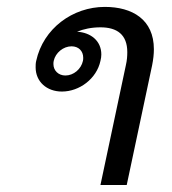

<svg xmlns="http://www.w3.org/2000/svg" viewBox="-20 -528 490 548"><path d="M341.7 0 414.2 -341.7C417.5 -358.3 419.2 -373.3 419.2 -387.5C419.2 -472.5 357.5 -508.3 279.2 -508.3C187.5 -508.3 103.3 -446.7 83.3 -354.2C81.7 -347.5 81.7 -341.7 81.7 -335.8C81.7 -295 113.3 -266.7 156.7 -266.7C206.7 -266.7 255.8 -303.3 266.7 -354.2C268.3 -360.8 269.2 -366.7 269.2 -372.5C269.2 -410.8 240 -435 200 -437.5C218.3 -445 240.8 -450 266.7 -450C314.2 -450 343.3 -429.2 343.3 -379.2C343.3 -368.3 342.5 -355.8 339.2 -341.7L266.7 0ZM184.2 -395.8C204.2 -395.8 217.5 -382.5 217.5 -363.3C217.5 -360 217.5 -357.5 216.7 -354.2C211.7 -330.8 190 -312.5 166.7 -312.5C146.7 -312.5 132.5 -326.7 132.5 -345C132.5 -348.3 132.5 -350.8 133.3 -354.2C138.3 -377.5 160.8 -395.8 184.2 -395.8Z"/></svg>

Font: BoonHome
Style: Book Oblique
Weight: 400
Italic angle: -12°
Designer: Sungsit Sawaiwan
Foundry: Sungsit Sawaiwan
Version: Version 0.2